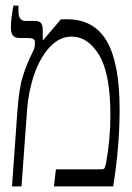

<svg xmlns="http://www.w3.org/2000/svg" viewBox="-20 -667 474 687"><path d="M42 -267Q48 -351 62 -395Q76 -439 96 -479Q102 -490 103.5 -497Q105 -504 105 -517Q105 -531 80 -531H50Q33 -531 26 -540Q19 -549 19 -569Q19 -598 28 -647H46V-627Q46 -592 71 -592H107Q121 -592 127 -584Q133 -576 133 -559V-525L135 -524L198 -598H220Q317 -598 362.5 -519Q408 -440 408 -276Q408 -143 385 0H173L180 -61H342Q351 -61 353.5 -64.5Q356 -68 359 -81Q375 -166 375 -255Q375 -403 335 -469.5Q295 -536 236 -536Q193 -536 158.5 -499Q124 -462 103 -402Q82 -342 77 -275L57 0H23Z"/></svg>

Font: Noto Serif Hebrew CondLight
Style: Regular
Weight: 300
Width: 3
Designer: Monotype Design Team
Foundry: Monotype Imaging Inc.
Version: Version 1.000